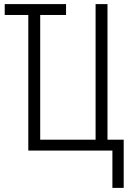

<svg xmlns="http://www.w3.org/2000/svg" viewBox="-20 -734 640 936"><path d="M528 0H118V-661H3V-714H302V-661H176V-53H446V-714H504V-53H583V182H528Z"/></svg>

Font: Noto Sans Mono UI Light
Style: Regular
Weight: 300
Monospace: yes
Designer: Monotype Design team
Foundry: Monotype Imaging Inc.
Version: Version 1.000